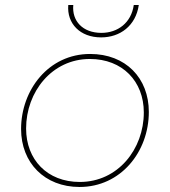

<svg xmlns="http://www.w3.org/2000/svg" viewBox="-20 -740 677 765"><path d="M297 5C461 5 573 -135 573 -294C573 -429 481 -525 339 -525C173 -525 64 -381 64 -226C64 -91 158 5 297 5ZM298 -15C168 -15 84 -104 84 -228C84 -374 187 -505 338 -505C468 -505 553 -416 553 -292C553 -146 450 -15 298 -15ZM383 -591C458 -591 521 -637 533 -720H513C503 -649 449 -609 384 -609C309 -609 266 -657 272 -720H252C246 -646 299 -591 383 -591Z"/></svg>

Font: Fixel Display Thin
Style: Italic
Weight: 100
Italic angle: -10°
Designer: AlfaBravo + MacPaw
Foundry: Kyrylo Tkachov, Marchela Mozhyna, Serhii Makarenko, Maria Weinstein, Zakhar Kryvoshyya
Version: Version 1.210;Glyphs 3.2 (3217)